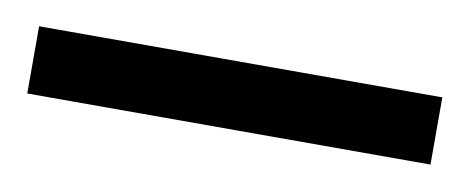

<svg xmlns="http://www.w3.org/2000/svg" viewBox="-29 -872 405 166"><g transform="rotate(10 174.0 -789.5)"><path d="M-3 -760V-819H351V-760Z"/></g></svg>

Font: Noto Serif Ethiopic ExtraCondensed Thin
Style: Regular
Weight: 100
Width: 2
Designer: Monotype Design Team
Foundry: Monotype Imaging Inc.
Version: Version 2.102; ttfautohint (v1.8.4.7-5d5b)